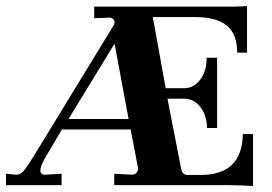

<svg xmlns="http://www.w3.org/2000/svg" viewBox="-40 -619 910 642"><path d="M806 3Q767 0 711 0H342V-38L399 -35Q411 -34 417 -42Q423 -50 421 -60L397 -186H167L109 -88Q95 -62 95 -49Q95 -33 115 -35L166 -38V0H-20V-38L11 -35Q25 -33 38 -46Q50 -60 71 -94L341 -536Q343 -540 343 -544Q343 -551 338 -555.5Q333 -560 326 -560L275 -558V-597H745Q764 -597 786 -599V-443H753Q753 -505 718.5 -533.5Q684 -562 611 -562H471L514 -324H575Q608 -324 629.5 -352.5Q651 -381 651 -426H686V-191H652Q652 -233 630 -261Q608 -289 576 -289H520L566 -53Q570 -34 587 -34H631Q770 -34 772 -171H806ZM189 -221H390L343 -473Z"/></svg>

Font: UnnaBold
Style: Bold
Weight: 700
Designer: Jorge de Buen Unna
Foundry: Omnibus-Type
Version: Version 2.008;hotconv 1.0.109;makeotfexe 2.5.65596